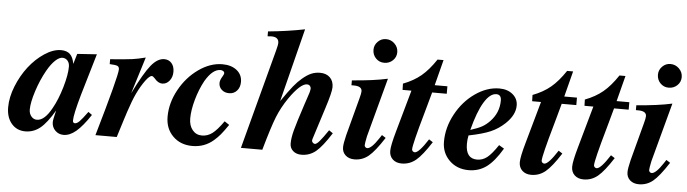

<svg xmlns="http://www.w3.org/2000/svg" viewBox="-45 -876 3843 1074"><g transform="rotate(5 1876.0 -339.0)"><path d="M462.9 -126 483.9 -110.8Q441.4 -46.4 405.8 -16.1Q370.1 14.2 335 14.2Q307.1 14.2 288.1 -4.9Q269 -23.9 269 -51.8Q269 -65.4 282.2 -118.2Q240.2 -46.4 203.4 -16.6Q166.5 13.2 120.1 13.2Q72.3 13.2 42.7 -21.5Q13.2 -56.2 13.2 -112.8Q13.2 -169.4 38.1 -231.7Q63 -293.9 101.3 -343.3Q139.6 -392.6 188.2 -424.8Q236.8 -457 280.8 -457Q313 -457 330.8 -440.2Q348.6 -423.3 355 -386.2L372.1 -443.8L481.9 -451.2L413.1 -217.8Q380.9 -104.5 380.9 -70.8Q380.9 -56.2 393.1 -56.2Q404.3 -56.2 418.5 -70.3Q432.6 -84.5 462.9 -126ZM294.9 -415Q275.4 -416.5 252.2 -394.8Q229 -373 207 -334Q176.3 -279.3 155.5 -214.6Q134.8 -149.9 134.8 -110.8Q134.8 -87.9 147.7 -72.5Q160.6 -57.1 179.2 -57.1Q222.2 -57.1 262.2 -130.9Q290.5 -181.2 311.3 -252.2Q332 -323.2 332 -368.2Q332 -388.2 321.8 -400.9Q311.5 -413.6 294.9 -415Z M558.1 -402.8V-430.2Q650.9 -437.5 681.6 -441.7Q712.4 -445.8 755.9 -457L691.9 -251Q749.5 -367.7 785.9 -412.4Q822.3 -457 859.9 -457Q885.7 -457 901.4 -439Q917 -420.9 917 -391.1Q917 -360.8 900.4 -340.3Q883.8 -319.8 859.9 -319.8Q836.9 -319.8 815.9 -345.2Q805.7 -356.9 798.8 -356.9Q786.1 -356.9 763.7 -326.7Q741.2 -296.4 719.2 -251Q699.7 -210 678.2 -144Q676.3 -136.2 671.4 -122.6Q666.5 -108.9 665 -103Q660.6 -88.9 632.8 0H513.2Q611.8 -340.3 611.8 -377.9Q611.8 -392.1 601.8 -396.7Q591.8 -401.4 558.1 -402.8Z M1226.6 -140.1 1253.4 -122.1Q1227.5 -84.5 1211.9 -65.9Q1196.3 -47.4 1177.2 -30.8Q1126.5 13.2 1058.6 13.2Q991.2 13.2 948.7 -29.1Q906.2 -71.3 906.2 -138.2Q906.2 -215.3 947 -289.8Q987.8 -364.3 1053.2 -410.6Q1118.7 -457 1186.5 -457Q1236.8 -457 1267.6 -432.4Q1298.3 -407.7 1298.3 -367.2Q1298.3 -336.9 1281.2 -317.9Q1264.2 -298.8 1237.3 -298.8Q1211.9 -298.8 1195.6 -313.7Q1179.2 -328.6 1179.2 -351.1Q1179.2 -367.2 1192.4 -388.2Q1200.7 -401.9 1200.7 -407.2Q1200.7 -414.6 1194.1 -419.2Q1187.5 -423.8 1178.2 -423.8Q1134.3 -423.8 1093.3 -354Q1066.9 -305.7 1050 -245.8Q1033.2 -186 1033.2 -139.2Q1033.2 -99.1 1053.5 -74.5Q1073.7 -49.8 1106.4 -49.8Q1138.2 -49.8 1164.8 -69.8Q1191.4 -89.8 1226.6 -140.1Z M1813 -141.1 1835 -126Q1786.1 -48.8 1751 -20Q1715.8 8.8 1669.9 8.8Q1641.1 8.8 1623 -7.3Q1605 -23.4 1605 -48.8Q1605 -79.6 1616.2 -122.6Q1627.4 -165.5 1664.1 -276.9Q1668.5 -288.1 1675.3 -310.1Q1684.6 -339.4 1686 -342.8Q1689.9 -358.4 1689.9 -365.2Q1689.9 -373.5 1683.6 -379.9Q1677.2 -386.2 1668 -386.2Q1630.9 -386.2 1569.3 -297.9Q1532.2 -243.7 1509.8 -187.5Q1487.3 -131.3 1450.2 0H1330.1L1479 -561Q1487.3 -592.3 1487.3 -602.1Q1487.3 -636.2 1446.3 -636.2Q1436 -636.2 1424.3 -634.8V-662.1Q1532.2 -672.4 1629.9 -691.9L1525.9 -279.8Q1567.4 -339.8 1590.3 -367.9Q1613.3 -396 1636.2 -415Q1662.6 -437.5 1685.5 -447.3Q1708.5 -457 1734.9 -457Q1770 -457 1790.5 -437Q1811 -417 1811 -382.8Q1811 -354.5 1781.2 -262.2L1725.1 -85.9Q1723.1 -80.1 1723.1 -74.2Q1723.1 -68.8 1728.8 -63.5Q1734.4 -58.1 1740.2 -58.1Q1749.5 -58.1 1765.9 -76.9Q1782.2 -95.7 1813 -141.1Z M2109.9 -140.1 2131.8 -126Q2081.1 -47.4 2046.6 -19.3Q2012.2 8.8 1967.8 8.8Q1937 8.8 1918 -8.3Q1898.9 -25.4 1898.9 -53.2Q1898.9 -74.2 1910.6 -122.1L1966.8 -334Q1974.6 -362.8 1974.6 -374Q1974.6 -402.8 1928.7 -402.8H1915.5V-430.2Q2037.1 -439.5 2115.7 -457L2026.9 -126Q2018.6 -85.9 2018.6 -75.2Q2018.6 -69.3 2023.2 -64.7Q2027.8 -60.1 2033.7 -60.1Q2057.1 -60.1 2096.7 -120.1ZM2085.9 -676.8Q2114.3 -676.8 2134.5 -656.7Q2154.8 -636.7 2154.8 -608.9Q2154.8 -581.5 2135 -562.7Q2115.2 -543.9 2086.9 -543.9Q2059.1 -543.9 2040 -563.5Q2021 -583 2021 -611.8Q2021 -638.2 2040.3 -657.5Q2059.6 -676.8 2085.9 -676.8Z M2450.7 -443.8V-401.9H2368.7Q2355 -351.6 2345.9 -319.3Q2336.9 -287.1 2336.4 -285.2Q2284.7 -103.5 2284.7 -75.2Q2284.7 -69.3 2289.6 -64.7Q2294.4 -60.1 2300.8 -60.1Q2323.7 -60.1 2374.5 -139.2L2396.5 -125Q2347.7 -48.8 2312.7 -20Q2277.8 8.8 2233.4 8.8Q2201.7 8.8 2182.6 -9Q2163.6 -26.9 2163.6 -56.2Q2163.6 -86.4 2186.5 -167L2252.4 -401.9H2202.6L2201.7 -437Q2260.7 -459.5 2301.8 -493.7Q2342.8 -527.8 2382.8 -587.9H2416.5L2379.4 -443.8Z M2767.6 -141.1 2796.4 -124Q2752.4 -49.8 2709.2 -18.3Q2666 13.2 2609.4 13.2Q2543.9 13.2 2501.2 -28.6Q2458.5 -70.3 2458.5 -133.8Q2458.5 -213.4 2499.3 -288.8Q2540 -364.3 2606.2 -410.6Q2672.4 -457 2742.2 -457Q2787.6 -457 2816.9 -432.6Q2846.2 -408.2 2846.2 -370.1Q2846.2 -316.9 2793.5 -267.1Q2757.8 -233.4 2714.1 -214.6Q2670.4 -195.8 2592.3 -180.2Q2587.4 -156.2 2587.4 -132.8Q2587.4 -49.8 2651.4 -49.8Q2682.6 -49.8 2707.8 -69.6Q2732.9 -89.4 2767.6 -141.1ZM2599.6 -211.9Q2641.6 -225.1 2664.3 -237.8Q2687 -250.5 2707.5 -272Q2755.4 -322.3 2755.4 -390.1Q2755.4 -423.8 2727.5 -423.8Q2691.9 -423.8 2658.9 -369.4Q2626 -314.9 2599.6 -211.9Z M3178.2 -443.8V-401.9H3096.2Q3082.5 -351.6 3073.5 -319.3Q3064.5 -287.1 3064 -285.2Q3012.2 -103.5 3012.2 -75.2Q3012.2 -69.3 3017.1 -64.7Q3022 -60.1 3028.3 -60.1Q3051.3 -60.1 3102.1 -139.2L3124 -125Q3075.2 -48.8 3040.3 -20Q3005.4 8.8 2960.9 8.8Q2929.2 8.8 2910.2 -9Q2891.1 -26.9 2891.1 -56.2Q2891.1 -86.4 2914.1 -167L2980 -401.9H2930.2L2929.2 -437Q2988.3 -459.5 3029.3 -493.7Q3070.3 -527.8 3110.4 -587.9H3144L3106.9 -443.8Z M3472.2 -443.8V-401.9H3390.1Q3376.5 -351.6 3367.4 -319.3Q3358.4 -287.1 3357.9 -285.2Q3306.2 -103.5 3306.2 -75.2Q3306.2 -69.3 3311 -64.7Q3315.9 -60.1 3322.3 -60.1Q3345.2 -60.1 3396 -139.2L3418 -125Q3369.1 -48.8 3334.2 -20Q3299.3 8.8 3254.9 8.8Q3223.1 8.8 3204.1 -9Q3185.1 -26.9 3185.1 -56.2Q3185.1 -86.4 3208 -167L3273.9 -401.9H3224.1L3223.1 -437Q3282.2 -459.5 3323.2 -493.7Q3364.3 -527.8 3404.3 -587.9H3438L3400.9 -443.8Z M3707 -140.1 3729 -126Q3678.2 -47.4 3643.8 -19.3Q3609.4 8.8 3564.9 8.8Q3534.2 8.8 3515.1 -8.3Q3496.1 -25.4 3496.1 -53.2Q3496.1 -74.2 3507.8 -122.1L3564 -334Q3571.8 -362.8 3571.8 -374Q3571.8 -402.8 3525.9 -402.8H3512.7V-430.2Q3634.3 -439.5 3712.9 -457L3624 -126Q3615.7 -85.9 3615.7 -75.2Q3615.7 -69.3 3620.4 -64.7Q3625 -60.1 3630.9 -60.1Q3654.3 -60.1 3693.8 -120.1ZM3683.1 -676.8Q3711.4 -676.8 3731.7 -656.7Q3752 -636.7 3752 -608.9Q3752 -581.5 3732.2 -562.7Q3712.4 -543.9 3684.1 -543.9Q3656.2 -543.9 3637.2 -563.5Q3618.2 -583 3618.2 -611.8Q3618.2 -638.2 3637.5 -657.5Q3656.7 -676.8 3683.1 -676.8Z"/></g></svg>

Font: Accordance
Style: Bold-Italic
Weight: 700
Italic angle: -11°
Version: Version 1.2 (build January 31, 2020) Miklal Software Solutio